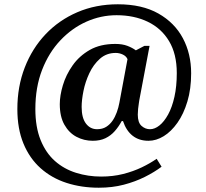

<svg xmlns="http://www.w3.org/2000/svg" viewBox="-20 -734 961 896"><path d="M441 142Q360 142 290.5 119.5Q221 97 169.5 51Q118 5 89.5 -64Q61 -133 61 -225Q61 -330 95.5 -419Q130 -508 192.5 -574Q255 -640 341 -677Q427 -714 530 -714Q643 -714 719 -671Q795 -628 833.5 -555.5Q872 -483 872 -392Q872 -319 854.5 -260.5Q837 -202 808 -161Q779 -120 744 -98.5Q709 -77 673 -77Q629 -77 599 -100.5Q569 -124 554 -169H548Q534 -143 515.5 -122Q497 -101 472 -89Q447 -77 413 -77Q372 -77 337 -95.5Q302 -114 280.5 -152Q259 -190 259 -248Q259 -288 273.5 -336.5Q288 -385 319 -429Q350 -473 399 -501Q448 -529 518 -529Q551 -529 574.5 -520Q598 -511 614 -499L654 -520H678L630 -266Q630 -264 628 -252.5Q626 -241 624.5 -226Q623 -211 623 -199Q623 -162 640.5 -146.5Q658 -131 680 -131Q702 -131 724 -148.5Q746 -166 764.5 -199.5Q783 -233 794 -282Q805 -331 805 -393Q805 -482 769 -542Q733 -602 669.5 -632.5Q606 -663 524 -663Q451 -663 383.5 -633Q316 -603 262 -546Q208 -489 176.5 -408Q145 -327 145 -225Q145 -141 169.5 -80.5Q194 -20 236.5 17.5Q279 55 335 72.5Q391 90 452 90Q507 90 554.5 78Q602 66 641.5 47Q681 28 711 7L734 44Q701 69 656 91.5Q611 114 557.5 128Q504 142 441 142ZM433 -131Q458 -131 475.5 -142Q493 -153 505 -170.5Q517 -188 525 -210Q533 -232 537 -254L575 -458Q569 -472 553 -479.5Q537 -487 520 -487Q477 -487 446.5 -460Q416 -433 397 -392.5Q378 -352 369.5 -309.5Q361 -267 361 -235Q361 -184 381 -157.5Q401 -131 433 -131Z"/></svg>

Font: Noto Serif Gujarati Medium
Style: Regular
Weight: 500
Version: Version 2.102